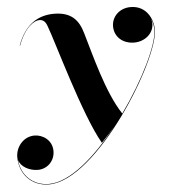

<svg xmlns="http://www.w3.org/2000/svg" viewBox="-88 -518 743 826"><g transform="rotate(-5 283.0 -105.0)"><path d="M91 260C298.5 260 602 -233.5 602 -363.5C602 -409.5 574.5 -469.5 506 -469.5C459 -469.5 424 -436 424 -393C424 -348 459.5 -316 509.5 -316C553.5 -316 593.5 -347 593.5 -390.5C593.5 -397.5 592 -404.5 589.5 -411.5C596.5 -396 600 -379 600 -363.5C600 -300 528 -152 431 -16.5C366.5 -112.5 324.5 -285.5 297.5 -375.5C281.5 -431 251.5 -469.5 175 -469.5C108 -469.5 50 -436.5 17 -346.5L18.5 -346C47.5 -424.5 89 -448 110.5 -448C132.5 -448 139.5 -430 143.5 -419.5C171 -347 259.5 -24.5 332.5 101.5C357 76 375 56 391 36.5C295 158 182.5 258 90.5 258C20 258 -28 208.5 -33.5 143C-25.5 173.5 12 193.5 48.5 193.5C89 193.5 122 161.5 122 118.5C122 70.5 81 45 46 45C-2 45 -35.5 88 -35.5 131C-35.5 203.5 14 260 91 260Z"/></g></svg>

Font: Bodoni* 96pt
Style: Bold Italic
Weight: 700
Italic angle: -13°
Version: Version 2.3